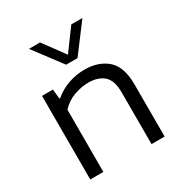

<svg xmlns="http://www.w3.org/2000/svg" viewBox="-186 -944 1022 1079"><g transform="rotate(-30 325.0 -404.0)"><path d="M87.5 0V-542.5H158.5L164.5 -480.5H170Q209.5 -514.5 260.5 -532.8Q311.5 -551 367 -551Q458 -551 514 -501.8Q570 -452.5 570 -338V0H485V-335.5Q485 -413.5 448.8 -445.2Q412.5 -477 349 -477Q305.5 -477 257.5 -460.2Q209.5 -443.5 172.5 -404V0ZM292.5 -626.5 156 -808H228L329.5 -670L431 -808H503L366.5 -626.5Z"/></g></svg>

Font: Encode Sans Expanded Expanded
Style: Regular
Weight: 400
Width: 7
Designer: Multiple Designers
Foundry: Impallari Type
Version: Version 3.000; ttfautohint (v1.8.3) -l 8 -r 50 -G 200 -x 14 